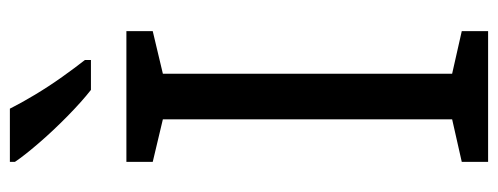

<svg xmlns="http://www.w3.org/2000/svg" viewBox="-322 -662 984 379"><g transform="rotate(-90 169.5 -472.0)"><path d="M298 0H40V-52L124 -71V-642L40 -662V-714H298V-662L214 -642V-71L298 -52ZM145 -944Q156 -922 172.5 -894.5Q189 -867 207.5 -841Q226 -815 241 -796V-784H182Q159 -802 130 -830.5Q101 -859 76.5 -887.5Q52 -916 40 -934V-944Z"/></g></svg>

Font: Noto Sans Myanmar UI
Style: Regular
Weight: 400
Designer: Monotype Design Team
Foundry: Monotype Imaging Inc.
Version: Version 2.103; ttfautohint (v1.8.4.7-5d5b)